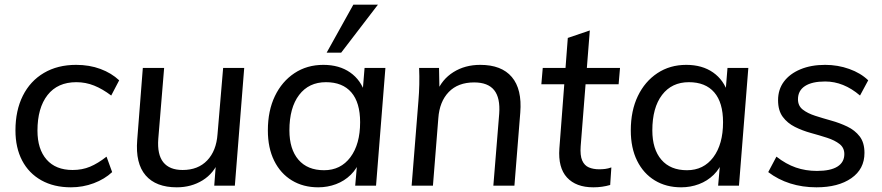

<svg xmlns="http://www.w3.org/2000/svg" viewBox="-20 -793 3769 820"><path d="M283 7Q210 7 156.5 -23Q103 -53 74.5 -107.5Q46 -162 46 -236Q46 -321 77.5 -384Q109 -447 167.5 -481.5Q226 -516 305 -516Q362 -516 409 -498.5Q456 -481 489 -450L455 -385Q418 -413 382 -427.5Q346 -442 306 -442Q226 -442 183 -387Q140 -332 140 -235Q140 -156 179 -111.5Q218 -67 290 -67Q331 -67 364.5 -81Q398 -95 435 -124L459 -58Q427 -28 380.5 -10.5Q334 7 283 7Z M735 7Q646 7 602 -44Q558 -95 566 -195L590 -503H681L656 -200Q651 -133 677.5 -100Q704 -67 760 -67Q826 -67 865 -108Q904 -149 909 -220L933 -503H1023L983 0H895L903 -105L916 -110Q894 -53 845.5 -23Q797 7 735 7Z M1339 7Q1275 7 1226.5 -22.5Q1178 -52 1151 -106.5Q1124 -161 1124 -236Q1124 -320 1154 -382.5Q1184 -445 1237.5 -480.5Q1291 -516 1361 -516Q1429 -516 1475.5 -483.5Q1522 -451 1540 -392L1527 -380L1537 -503H1626L1586 0H1497L1508 -126L1518 -110Q1505 -73 1478 -46.5Q1451 -20 1415 -6.5Q1379 7 1339 7ZM1364 -66Q1435 -66 1476.5 -121.5Q1518 -177 1518 -271Q1518 -355 1480.5 -398.5Q1443 -442 1372 -442Q1299 -442 1257.5 -387.5Q1216 -333 1216 -236Q1216 -156 1254.5 -111Q1293 -66 1364 -66ZM1437 -568H1375L1489 -773H1594Z M1738 0 1767 -362Q1773 -432 1770 -503H1855L1857 -400L1845 -398Q1867 -454 1916.5 -485Q1966 -516 2031 -516Q2122 -516 2166 -464Q2210 -412 2202 -312L2177 0H2087L2112 -307Q2117 -375 2090.5 -408Q2064 -441 2005 -441Q1936 -441 1896.5 -400Q1857 -359 1852 -288L1829 0Z M2292 -433 2298 -503H2628L2622 -433ZM2591 -78 2586 -3Q2569 2 2551 4.5Q2533 7 2514 7Q2440 7 2401.5 -35Q2363 -77 2369 -159L2405 -631L2499 -663L2460 -169Q2457 -129 2466.5 -107.5Q2476 -86 2495 -78Q2514 -70 2539 -70Q2552 -70 2564.5 -71.5Q2577 -73 2591 -78Z M2889 7Q2825 7 2776.5 -22.5Q2728 -52 2701 -106.5Q2674 -161 2674 -236Q2674 -320 2704 -382.5Q2734 -445 2787.5 -480.5Q2841 -516 2911 -516Q2979 -516 3025.5 -483.5Q3072 -451 3090 -392L3077 -380L3087 -503H3176L3136 0H3047L3058 -126L3068 -110Q3055 -73 3028 -46.5Q3001 -20 2965 -6.5Q2929 7 2889 7ZM2914 -66Q2985 -66 3026.5 -121.5Q3068 -177 3068 -271Q3068 -355 3030.5 -398.5Q2993 -442 2922 -442Q2849 -442 2807.5 -387.5Q2766 -333 2766 -236Q2766 -156 2804.5 -111Q2843 -66 2914 -66Z M3467 7Q3407 7 3355 -9.5Q3303 -26 3261 -58L3296 -124Q3337 -92 3379 -77.5Q3421 -63 3469 -63Q3527 -63 3556.5 -81.5Q3586 -100 3586 -135Q3586 -162 3565.5 -178Q3545 -194 3512.5 -204.5Q3480 -215 3443.5 -225Q3407 -235 3375 -251Q3343 -267 3323 -294Q3303 -321 3303 -365Q3303 -411 3328 -444.5Q3353 -478 3398.5 -497Q3444 -516 3504 -516Q3558 -516 3607 -498.5Q3656 -481 3688 -450L3653 -385Q3583 -445 3504 -445Q3448 -445 3418 -425.5Q3388 -406 3388 -369Q3388 -341 3408.5 -325Q3429 -309 3461.5 -298.5Q3494 -288 3530 -278Q3566 -268 3598.5 -252.5Q3631 -237 3651.5 -210.5Q3672 -184 3672 -140Q3672 -71 3616 -32Q3560 7 3467 7Z"/></svg>

Font: Muli Medium
Style: Italic
Weight: 500
Italic angle: -4.541°
Designer: Vernon Adams
Foundry: Vernon Adams
Version: Version 2.100; ttfautohint (v1.8.1.43-b0c9)